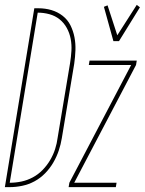

<svg xmlns="http://www.w3.org/2000/svg" viewBox="-54 -769 595 789"><path d="M412 -600 373 -741 388 -747 428 -624 508 -749 521 -739 435 -600ZM-34 0 87 -735H104Q132 -735 157.5 -727.5Q183 -720 203.5 -704Q224 -688 235.5 -665Q247 -642 252 -616Q257 -590 256 -562.5Q255 -535 251 -507L200 -201Q196 -176 187.5 -150.5Q179 -125 165 -101Q151 -77 131.5 -57Q112 -37 88 -24Q64 -11 37.5 -5.5Q11 0 -14 0ZM-14 -18Q10 -18 34 -23Q58 -28 80.5 -40Q103 -52 121 -70.5Q139 -89 152 -111Q165 -133 172.5 -156.5Q180 -180 183 -204L234 -510Q238 -535 239.5 -560Q241 -585 236.5 -609Q232 -633 220.5 -654Q209 -675 191 -689.5Q173 -704 149.5 -710.5Q126 -717 101 -717ZM228 0 231 -18 485 -502H311L314 -520H508L505 -502L251 -18H425L422 0Z"/></svg>

Font: Iosevka SS18 Thin
Style: Italic
Weight: 100
Italic angle: -9°
Monospace: yes
Designer: Belleve Invis
Foundry: Belleve Invis
Version: Version 25.1.1; ttfautohint (v1.8.4)